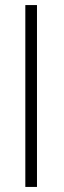

<svg xmlns="http://www.w3.org/2000/svg" viewBox="-20 -710 252 758"><path d="M126 -690V28H80V-690Z"/></svg>

Font: Gmarket Sans TTF Light
Style: Regular
Weight: 300
Designer: Creative Director : Sungho Lee; Art Director : Kiwoong Choi; Project Manager : Sori Yang, Jongwook Yoon; Font Designer :
Foundry: Sandoll Inc.
Version: Version 1.000;hotconv 1.0.109;makeotfexe 2.5.65596